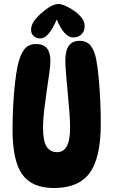

<svg xmlns="http://www.w3.org/2000/svg" viewBox="-20 -936 569 964"><path d="M251 8Q140 8 91.5 -60.5Q43 -129 43 -285Q43 -341 46 -401Q49 -461 55 -516Q61 -571 70 -612Q81 -660 101.5 -687.5Q122 -715 162 -715Q233 -715 233 -630Q233 -606 227 -565Q221 -524 214 -476Q207 -428 201.5 -380.5Q196 -333 196 -296Q196 -228 214 -200Q232 -172 267 -172Q299 -172 315.5 -202Q332 -232 332 -296Q332 -326 328.5 -373Q325 -420 320 -471Q315 -522 311.5 -565.5Q308 -609 308 -632Q308 -731 379 -731Q416 -731 435.5 -706.5Q455 -682 464 -633Q471 -594 476 -539.5Q481 -485 483.5 -426.5Q486 -368 486 -316Q486 -144 430.5 -68Q375 8 251 8ZM275 -916Q288 -916 312 -905Q336 -894 359 -877Q381 -860 393 -842.5Q405 -825 405 -804Q405 -778 388.5 -763Q372 -748 349 -748Q324 -748 303 -772Q282 -796 265 -838Q243 -788 223 -765.5Q203 -743 182 -743Q162 -743 149 -755Q136 -767 136 -786Q136 -807 148.5 -826.5Q161 -846 184 -867Q210 -890 232.5 -903Q255 -916 275 -916Z"/></svg>

Font: DynaPuff Condensed Medium
Style: Regular
Weight: 500
Width: 3
Designer: Toshi Omagari, Jennifer Daniel
Foundry: Google Fonts
Version: Version 2.000; ttfautohint (v1.8.4.7-5d5b)